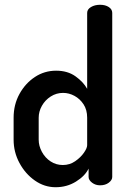

<svg xmlns="http://www.w3.org/2000/svg" viewBox="-20 -776 546 804"><path d="M213 8Q166 8 126 -20Q86 -48 61.5 -93.5Q37 -139 37 -191V-283Q37 -338 61.5 -382.5Q86 -427 126 -453.5Q166 -480 215 -480Q263 -480 296 -456.5Q329 -433 345 -404V-722Q345 -737 361 -746.5Q377 -756 399 -756Q421 -756 435.5 -746.5Q450 -737 450 -722V-35Q450 -22 435.5 -11Q421 0 399 0Q380 0 365.5 -11Q351 -22 351 -35V-70Q336 -39 298 -15.5Q260 8 213 8ZM243 -85Q272 -85 295 -101Q318 -117 331.5 -136.5Q345 -156 345 -168V-283Q345 -316 330 -339Q315 -362 292 -374.5Q269 -387 244 -387Q216 -387 192.5 -372Q169 -357 155.5 -333Q142 -309 142 -283V-191Q142 -165 155.5 -140Q169 -115 192 -100Q215 -85 243 -85Z"/></svg>

Font: Dosis ExtraLight SemiBold
Style: Regular
Weight: 600
Version: Version 3.001; ttfautohint (v1.8.2)